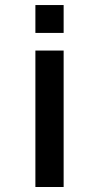

<svg xmlns="http://www.w3.org/2000/svg" viewBox="-20 -560 400 760"><path d="M120.1 -540H231.9V-429.7H120.1ZM120.1 -359.9H231.9V180.2H120.1Z"/></svg>

Font: Vela Sans Bd
Style: Bold
Weight: 700
Designer: Principal design: Mikhail Sharanda - project Manrope.
Design modification: Ravid Balaliev
Foundry: Mikhail Sharanda
Version: Version 1.001